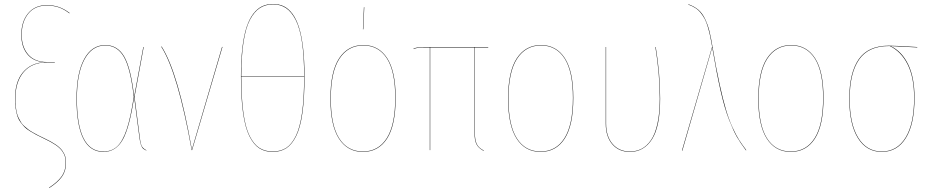

<svg xmlns="http://www.w3.org/2000/svg" viewBox="-20 -753 4678 963"><path d="M213.9 -727.1Q249.5 -727.1 276.1 -717.5Q302.7 -708 329.1 -688L328.1 -686Q302.2 -706.1 275.9 -715.6Q249.5 -725.1 213.9 -725.1Q155.3 -725.1 122.1 -684.8Q88.9 -644.5 88.9 -578.1Q88.9 -517.6 121.3 -479.7Q153.8 -441.9 215.8 -441.9H254.9V-439.9H214.8Q140.1 -439.9 98.6 -391.4Q57.1 -342.8 57.1 -257.8Q57.1 -237.3 59.1 -219.7Q61 -202.1 64.2 -187.7Q67.4 -173.3 73.7 -160.9Q80.1 -148.4 85.9 -138.9Q91.8 -129.4 102.5 -119.9Q113.3 -110.4 121.8 -103.8Q130.4 -97.2 145 -88.9Q159.7 -80.6 171.1 -74.7Q182.6 -68.8 201.2 -60.1Q236.8 -43.5 259.3 -28.1Q281.7 -12.7 292.7 2.9Q303.7 18.6 307.4 32.5Q311 46.4 311 65.9Q311 105 290.3 133.8Q269.5 162.6 227.1 189.9L226.1 188Q267.6 161.1 288.3 132.8Q309.1 104.5 309.1 65.9Q309.1 46.9 305.7 33.2Q302.2 19.5 291.3 4.2Q280.3 -11.2 258.1 -26.4Q235.8 -41.5 200.2 -58.1Q175.8 -69.8 162.1 -76.9Q148.4 -84 130.6 -95Q112.8 -106 103.3 -115.7Q93.8 -125.5 83 -139.9Q72.3 -154.3 67.1 -170.7Q62 -187 58.6 -209Q55.2 -231 55.2 -257.8Q55.2 -343.8 95.7 -391.1Q136.2 -438.5 204.1 -440.9Q147.5 -443.8 117.2 -481Q86.9 -518.1 86.9 -578.1Q86.9 -645.5 121.1 -686.3Q155.3 -727.1 213.9 -727.1Z M507.8 -526.9Q569.8 -526.9 603.3 -468.8Q636.7 -410.6 652.8 -268.1L698.7 -517.1H700.7L654.8 -267.1L681.6 -60.1Q685.1 -29.8 692.1 -18.3Q699.2 -6.8 713.9 0V2Q703.6 -2.9 698.2 -7.1Q692.9 -11.2 687.7 -24.2Q682.6 -37.1 679.7 -60.1L652.8 -266.1Q629.9 -113.3 595.5 -52.2Q561 8.8 499 8.8Q363.8 8.8 363.8 -258.8Q363.8 -385.7 401.9 -456.3Q439.9 -526.9 507.8 -526.9ZM507.8 -524.9Q441.4 -524.9 403.6 -455.1Q365.7 -385.3 365.7 -258.8Q365.7 6.8 499 6.8Q540.5 6.8 568.1 -19Q595.7 -44.9 615.5 -104.2Q635.3 -163.6 650.9 -267.1Q634.8 -409.2 601.8 -467Q568.8 -524.9 507.8 -524.9Z M790.5 -520Q874.5 -388.7 942.4 -2.9L1093.8 -518.1L1095.7 -517.1L943.4 0H941.4Q871.6 -389.2 788.6 -519Z M1349.6 -732.9Q1379.4 -732.9 1403.1 -721.7Q1426.8 -710.4 1446.5 -684.1Q1466.3 -657.7 1479.5 -616.2Q1492.7 -574.7 1500 -512.9Q1507.3 -451.2 1507.3 -370.1Q1507.3 -261.2 1496.8 -186.5Q1486.3 -111.8 1464.8 -69.3Q1443.4 -26.9 1415 -9Q1386.7 8.8 1347.7 8.8Q1308.6 8.8 1280.3 -9.5Q1252 -27.8 1230.7 -70.3Q1209.5 -112.8 1199 -187.3Q1188.5 -261.7 1188.5 -370.1Q1188.5 -451.7 1195.8 -513.7Q1203.1 -575.7 1216.8 -616.9Q1230.5 -658.2 1250.7 -684.3Q1271 -710.4 1295.2 -721.7Q1319.3 -732.9 1349.6 -732.9ZM1349.6 -731Q1312 -731 1283.7 -712.9Q1255.4 -694.8 1233.9 -654.3Q1212.4 -613.8 1201.4 -542.7Q1190.4 -471.7 1190.4 -371.1H1505.4Q1505.4 -471.2 1494.6 -541.7Q1483.9 -612.3 1462.9 -653.3Q1441.9 -694.3 1414.3 -712.6Q1386.7 -731 1349.6 -731ZM1347.7 6.8Q1386.7 6.8 1414.6 -10.7Q1442.4 -28.3 1463.4 -70.3Q1484.4 -112.3 1494.9 -186.5Q1505.4 -260.7 1505.4 -369.1H1190.4Q1190.4 -261.7 1200.7 -187.5Q1210.9 -113.3 1231.9 -71.3Q1252.9 -29.3 1281 -11.2Q1309.1 6.8 1347.7 6.8Z M1805.2 -716.8H1807.1L1802.2 -606H1800.3ZM1802.2 -526.9Q1879.4 -526.9 1921.9 -461.2Q1964.4 -395.5 1964.4 -262.2Q1964.4 -125 1921.4 -58.1Q1878.4 8.8 1800.3 8.8Q1722.7 8.8 1679.9 -57.9Q1637.2 -124.5 1637.2 -257.8Q1637.2 -394 1680.9 -460.4Q1724.6 -526.9 1802.2 -526.9ZM1639.2 -257.8Q1639.2 -125 1681.2 -59.1Q1723.1 6.8 1800.3 6.8Q1877.4 6.8 1919.9 -59.8Q1962.4 -126.5 1962.4 -262.2Q1962.4 -394.5 1920.7 -459.7Q1878.9 -524.9 1802.2 -524.9Q1725.6 -524.9 1682.4 -458.7Q1639.2 -392.6 1639.2 -257.8Z M2428.7 -515.1H2361.8V-86.9Q2361.8 -50.8 2371.1 -31Q2380.4 -11.2 2406.7 2L2405.8 3.9Q2378.9 -10.7 2369.4 -30.3Q2359.9 -49.8 2359.9 -86.9V-515.1H2137.7V0H2135.7V-515.1H2103.5Q2071.8 -515.1 2054.7 -506.8L2053.7 -508.8Q2070.8 -517.1 2103.5 -517.1H2428.7Z M2693.4 -526.9Q2770.5 -526.9 2813 -461.2Q2855.5 -395.5 2855.5 -262.2Q2855.5 -125 2812.5 -58.1Q2769.5 8.8 2691.4 8.8Q2613.8 8.8 2571 -57.9Q2528.3 -124.5 2528.3 -257.8Q2528.3 -394 2572 -460.4Q2615.7 -526.9 2693.4 -526.9ZM2530.3 -257.8Q2530.3 -125 2572.3 -59.1Q2614.3 6.8 2691.4 6.8Q2768.6 6.8 2811 -59.8Q2853.5 -126.5 2853.5 -262.2Q2853.5 -394.5 2811.8 -459.7Q2770 -524.9 2693.4 -524.9Q2616.7 -524.9 2573.5 -458.7Q2530.3 -392.6 2530.3 -257.8Z M3269 -517.1Q3291 -382.3 3291 -257.8Q3291 -118.2 3250.2 -54.7Q3209.5 8.8 3139.2 8.8Q3084 8.8 3051 -29.5Q3018.1 -67.9 3018.1 -132.8V-517.1H3020V-132.8Q3020 -68.8 3052.5 -31Q3085 6.8 3139.2 6.8Q3172.4 6.8 3199 -7.3Q3225.6 -21.5 3246.1 -51.8Q3266.6 -82 3277.8 -134.3Q3289.1 -186.5 3289.1 -257.8Q3289.1 -382.3 3267.1 -517.1Z M3432.1 -731.9Q3462.4 -721.2 3482.7 -703.9Q3502.9 -686.5 3516.6 -657.5Q3530.3 -628.4 3538.1 -597.2Q3545.9 -565.9 3554.2 -515.1Q3571.8 -410.2 3589.1 -331.5Q3606.4 -252.9 3621.1 -203.4Q3635.7 -153.8 3654.3 -113.5Q3672.9 -73.2 3686.8 -51.5Q3700.7 -29.8 3723.1 0L3721.2 1Q3692.9 -37.1 3676 -66.2Q3659.2 -95.2 3637 -151.4Q3614.7 -207.5 3594.5 -296.1Q3574.2 -384.8 3552.2 -515.1L3402.3 2.9L3400.4 2L3551.3 -517.1H3552.2Q3546.4 -550.8 3541.7 -572.5Q3537.1 -594.2 3530 -618.2Q3522.9 -642.1 3514.9 -657.5Q3506.8 -672.9 3495.1 -687.7Q3483.4 -702.6 3468 -712.6Q3452.6 -722.7 3432.1 -730Z M3948.2 -526.9Q4025.4 -526.9 4067.9 -461.2Q4110.4 -395.5 4110.4 -262.2Q4110.4 -125 4067.4 -58.1Q4024.4 8.8 3946.3 8.8Q3868.7 8.8 3825.9 -57.9Q3783.2 -124.5 3783.2 -257.8Q3783.2 -394 3826.9 -460.4Q3870.6 -526.9 3948.2 -526.9ZM3785.2 -257.8Q3785.2 -125 3827.1 -59.1Q3869.1 6.8 3946.3 6.8Q4023.4 6.8 4065.9 -59.8Q4108.4 -126.5 4108.4 -262.2Q4108.4 -394.5 4066.7 -459.7Q4024.9 -524.9 3948.2 -524.9Q3871.6 -524.9 3828.4 -458.7Q3785.2 -392.6 3785.2 -257.8Z M4580.6 -517.1V-515.1L4447.3 -522Q4503.4 -495.1 4535.2 -429.7Q4566.9 -364.3 4566.9 -262.2Q4566.9 -130.4 4523.4 -60.8Q4480 8.8 4402.8 8.8Q4326.2 8.8 4283 -60.5Q4239.7 -129.9 4239.7 -257.8Q4239.7 -387.2 4286.9 -455.6Q4334 -523.9 4438 -523.9Q4471.2 -523.9 4580.6 -517.1ZM4564.9 -262.2Q4564.9 -364.3 4532.7 -429.2Q4500.5 -494.1 4442.9 -522H4438Q4335.4 -522 4288.6 -454.1Q4241.7 -386.2 4241.7 -257.8Q4241.7 -131.3 4284.4 -62.3Q4327.1 6.8 4402.8 6.8Q4479 6.8 4522 -62.7Q4564.9 -132.3 4564.9 -262.2Z"/></svg>

Font: Fira Sans Compressed Two
Style: Regular
Weight: 100
Width: 1
Designer: Carrois Corporate & Edenspiekermann AG
Foundry: Carrois Corporate GbR & Edenspiekermann AG
Version: Version 4.203;PS 004.203;hotconv 1.0.88;makeotf.lib2.5.64775